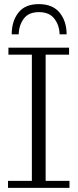

<svg xmlns="http://www.w3.org/2000/svg" viewBox="-20 -914 378 934"><path d="M19 0V-34H135V-648H21V-682H316V-648H202V-34H318V0ZM37 -747Q37 -811 69.5 -852.5Q102 -894 169 -894Q236 -894 270 -852.5Q304 -811 304 -747H270Q269 -791 244.5 -823Q220 -855 169 -855Q119 -855 95.5 -823Q72 -791 71 -747Z"/></svg>

Font: Montagu Slab 144pt Light
Style: Regular
Weight: 300
Designer: Florian Karsten
Foundry: Florian Karsten
Version: Version 1.000